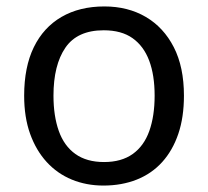

<svg xmlns="http://www.w3.org/2000/svg" viewBox="-20 -566 645 596"><path d="M551 -269Q551 -202 533.5 -150.5Q516 -99 483.5 -63Q451 -27 404.5 -8.5Q358 10 301 10Q248 10 203 -8.5Q158 -27 125 -63Q92 -99 73.5 -150.5Q55 -202 55 -269Q55 -358 85 -419.5Q115 -481 171 -513.5Q227 -546 304 -546Q377 -546 432.5 -513.5Q488 -481 519.5 -419.5Q551 -358 551 -269ZM146 -269Q146 -206 162.5 -159.5Q179 -113 214 -88Q249 -63 303 -63Q357 -63 392 -88Q427 -113 443.5 -159.5Q460 -206 460 -269Q460 -333 443 -378Q426 -423 391.5 -447.5Q357 -472 302 -472Q220 -472 183 -418Q146 -364 146 -269Z"/></svg>

Font: ubangla05
Style: Book
Weight: 400
Designer: Jelle Bosma - Monotype Design Team
Foundry: Monotype Imaging Inc.
Version: Version 2.003